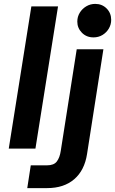

<svg xmlns="http://www.w3.org/2000/svg" viewBox="-20 -763 591 986"><path d="M25 0 141 -730H278L162 0ZM120 203 138 86H222Q257 86 272 66Q287 46 292 12L374 -510H511L427 28Q414 112 361 157.5Q308 203 222 203ZM460 -571Q424 -571 400.5 -595Q377 -619 377 -652Q377 -677 389.5 -697.5Q402 -718 423 -730.5Q444 -743 469 -743Q504 -743 527.5 -719.5Q551 -696 551 -661Q551 -637 539 -616.5Q527 -596 506.5 -583.5Q486 -571 460 -571Z"/></svg>

Font: MuseoModerno SemiBold
Style: Italic
Weight: 600
Italic angle: -9°
Designer: Pablo Cosgaya, Héctor Gatti, Marcela Romero, and the Authors of The MuseoModerno Project.
Foundry: Omnibus-Type Team
Version: Version 1.003